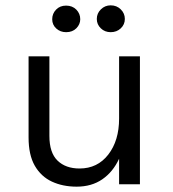

<svg xmlns="http://www.w3.org/2000/svg" viewBox="-20 -690 646 719"><path d="M267 9Q215 9 174.2 -10Q133.5 -29 110.2 -69.5Q87 -110 87 -175V-479H165V-181Q165 -118 195.5 -88.5Q226 -59 278 -59Q345 -59 385.5 -111.2Q426 -163.5 426 -246V-479H504V0H426V-95.5Q403 -46 363 -18.5Q323 9 267 9ZM394.5 -569.5Q372.5 -569.5 357.5 -584Q342.5 -598.5 342.5 -619Q342.5 -640 357.8 -655Q373 -670 394.5 -670Q417 -670 432.2 -655Q447.5 -640 447.5 -619Q447.5 -598 432.2 -583.8Q417 -569.5 394.5 -569.5ZM227.5 -569.5Q206 -569.5 190.8 -583.2Q175.5 -597 175.5 -618Q175.5 -639 190 -654Q204.5 -669 227.5 -669Q251 -669 265.8 -654Q280.5 -639 280.5 -618Q280.5 -599 266 -584.2Q251.5 -569.5 227.5 -569.5Z"/></svg>

Font: Betina Sans
Style: Regular
Weight: 400
Designer: Jonathan Pinhorn (font) & Cristiano Sobral (main changes)
Version: Version 2.001;April 28, 2021;FontCreator 13.0.0.2655 32-bit;